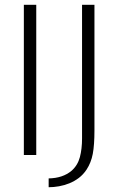

<svg xmlns="http://www.w3.org/2000/svg" viewBox="-20 -650 488 805"><path d="M132 -630V0H80V-630ZM376 -630V-104Q376 -42 369 -5Q362 32 343 61Q329 82 310.5 96Q292 110 271 118.5Q250 127 227.5 131Q205 135 184 135V98Q243 97 280 66Q306 43 315 8.5Q324 -26 324 -69V-630Z"/></svg>

Font: Ek Mukta ExtraLight
Style: Regular
Weight: 275
Designer: Girish Dalvi and Yashodeep Gholap
Foundry: Ek Type
Version: Version 2.538;PS 1.002;hotconv 16.6.51;makeotf.lib2.5.65220;